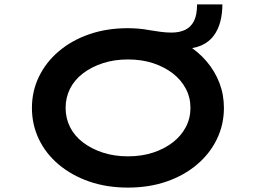

<svg xmlns="http://www.w3.org/2000/svg" viewBox="-20 -842 1162 872"><path d="M561 10Q465 10 385.5 -17.5Q306 -45 247 -94.5Q188 -144 156.5 -210Q125 -276 125 -352Q125 -428 157 -494Q189 -560 247.5 -609.5Q306 -659 385.5 -686.5Q465 -714 561 -714Q583 -714 608 -712Q633 -710 659 -705Q684 -701 709 -697.5Q734 -694 759 -694Q795 -694 821 -706.5Q847 -719 861 -746.5Q875 -774 875 -822H990Q990 -780 980.5 -743.5Q971 -707 950 -679Q929 -651 894 -635.5Q859 -620 808 -621L828 -640Q880 -608 918 -563.5Q956 -519 976.5 -465.5Q997 -412 997 -352Q997 -276 965 -210Q933 -144 874.5 -94.5Q816 -45 736.5 -17.5Q657 10 561 10ZM561 -132Q624 -132 675.5 -149Q727 -166 765 -195.5Q803 -225 824 -265Q845 -305 845 -352Q845 -399 824 -439Q803 -479 765 -508.5Q727 -538 675.5 -555Q624 -572 561 -572Q499 -572 447 -555Q395 -538 356.5 -508.5Q318 -479 298 -439Q278 -399 278 -352Q278 -305 298 -265Q318 -225 356.5 -195.5Q395 -166 447 -149Q499 -132 561 -132Z"/></svg>

Font: Lexend Zetta SemiBold
Style: Regular
Weight: 600
Designer: Bonnie Shaver-Troup, Thomas Jockin
Foundry: Lexend
Version: Version 1.007